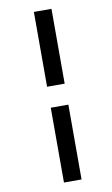

<svg xmlns="http://www.w3.org/2000/svg" viewBox="-103 -921 621 1064"><g transform="rotate(-10 207.0 -389.0)"><path d="M167.5 -869H266.5V-448H167.5ZM167.5 -330H266.5V91H167.5Z"/></g></svg>

Font: Merriweather 28pt Black
Style: Italic
Weight: 900
Italic angle: -7.8°
Version: Version 2.101